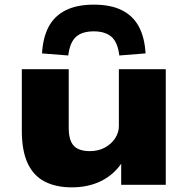

<svg xmlns="http://www.w3.org/2000/svg" viewBox="-20 -796 809 827"><path d="M289 11Q221 11 172.5 -14Q124 -39 99 -93Q74 -147 74 -233V-498H276V-245Q276 -207 286.5 -185Q297 -163 317.5 -154Q338 -145 366 -145Q404 -145 432 -160.5Q460 -176 476 -200.5Q492 -225 492 -253V-498H694V0H502V-95H505Q470 -43 415 -16Q360 11 289 11ZM274 -557 161 -566Q165 -635 190 -681.5Q215 -728 263.5 -752Q312 -776 384 -776Q457 -776 505 -752Q553 -728 578 -681.5Q603 -635 607 -566L494 -557Q487 -614 460 -637.5Q433 -661 384 -661Q334 -661 307.5 -637.5Q281 -614 274 -557Z"/></svg>

Font: Nunito Sans 10pt Expanded Black
Style: Regular
Weight: 900
Width: 7
Designer: Vernon Adams
Foundry: Vernon Adams
Version: Version 3.101;gftools[0.9.27]